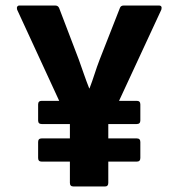

<svg xmlns="http://www.w3.org/2000/svg" viewBox="-20 -675 646 695"><path d="M246 0Q233 0 233 -13V-226L42 -640Q40 -647 42.5 -651Q45 -655 50 -655H180Q190 -655 194 -646L265 -460Q274 -435 283.5 -407.5Q293 -380 303 -355H304Q314 -381 322.5 -407.5Q331 -434 341 -460L414 -646Q417 -655 428 -655H555Q562 -655 564 -651Q566 -647 564 -640L372 -226V-13Q372 0 360 0ZM131 -90Q118 -90 118 -103V-161Q118 -174 131 -174H475Q488 -174 488 -161V-103Q488 -90 475 -90ZM131 -226Q118 -226 118 -239V-297Q118 -310 131 -310H475Q488 -310 488 -297V-239Q488 -226 475 -226Z"/></svg>

Font: Sofia Sans Semi Condensed ExtraBold
Style: Regular
Weight: 800
Designer: Botio Nikoltchev, Ani Petrova
Foundry: lettersoup
Version: Version 4.100